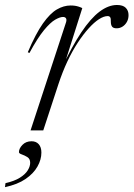

<svg xmlns="http://www.w3.org/2000/svg" viewBox="-83 -523 536 770"><path d="M182 -434Q185 -444.5 181.5 -449.8Q178 -455 169.5 -455Q157.5 -455 138.2 -444Q119 -433 93.2 -401.8Q67.5 -370.5 35 -310.5L28.5 -313.5Q60.5 -388.5 89.2 -429Q118 -469.5 145.2 -485.2Q172.5 -501 200 -501Q210 -501 218 -499.8Q226 -498.5 233 -496.2Q240 -494 247 -490.5L169 -245H162.5Q205 -336.5 243 -393.2Q281 -450 316.5 -476.5Q352 -503 386 -503Q410 -503 421.2 -491.8Q432.5 -480.5 432.5 -462.5Q432.5 -447 425.8 -435Q419 -423 408.2 -416.2Q397.5 -409.5 384.5 -409.5Q371.5 -409.5 366.5 -416.2Q361.5 -423 361.5 -436Q362 -449 358.8 -453.8Q355.5 -458.5 349 -458.5Q333.5 -458.5 314 -446Q294.5 -433.5 272.8 -409.5Q251 -385.5 229 -352Q207 -318.5 187.2 -276.5Q167.5 -234.5 151.5 -186L90.5 0H39.5ZM-7 87Q-7 72.5 7 58Q21 43.5 43.5 43.5Q62 43.5 72.5 55.5Q83 67.5 83 89Q83 117 67.2 145Q51.5 173 19.2 195Q-13 217 -63 227.5L-61 211.5Q-25.5 203.5 -3.8 190Q18 176.5 28 160.5Q38 144.5 38 130Q38 114 26.8 107Q15.5 100 4.2 96.2Q-7 92.5 -7 87Z"/></svg>

Font: Newsreader 60pt Light
Style: Italic
Weight: 300
Italic angle: -17°
Designer: Hugues Gentile
Foundry: Production Type
Version: Version 1.003